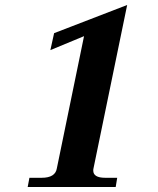

<svg xmlns="http://www.w3.org/2000/svg" viewBox="-20 -750 635 770"><path d="M98 -37H147Q202 -37 208 -75L317 -605L182 -549L197 -617L490 -730L355 -75Q354 -72 354 -66Q354 -37 402 -37H450L444 0H91Z"/></svg>

Font: Taviraj SemiBold
Style: Italic
Weight: 600
Italic angle: -12°
Designer: Katatrad Team
Foundry: CadsonDemak
Version: Version 1.001